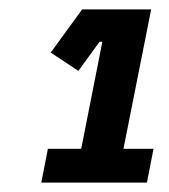

<svg xmlns="http://www.w3.org/2000/svg" viewBox="-20 -718 360 409"><path d="M293 -329H68L82 -401H153L198 -629H192L147 -567L88 -606L155 -698H302L243 -401H307Z"/></svg>

Font: IBM Plex Sans Condensed
Style: Bold Italic
Weight: 700
Width: 3
Italic angle: -11.31°
Designer: Mike Abbink, Paul van der Laan, Pieter van Rosmalen
Foundry: Bold Monday
Version: Version 3.201